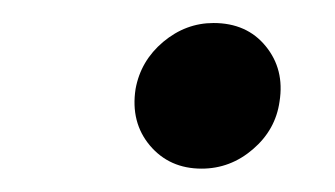

<svg xmlns="http://www.w3.org/2000/svg" viewBox="-20 -556 290 166"><path d="M154.3 -410.2Q126.5 -410.2 109.6 -430.2Q92.8 -450.2 97.2 -479Q101.6 -503.4 121.1 -519.8Q140.6 -536.1 164.6 -536.1Q193.4 -536.1 209.7 -516.1Q226.1 -496.1 221.7 -468.3Q218.3 -443.8 198.7 -427Q179.2 -410.2 154.3 -410.2Z"/></svg>

Font: Inter 24pt
Style: Italic
Weight: 400
Italic angle: -9.3988°
Designer: Rasmus Andersson
Foundry: rsms
Version: Version 4.001;git-66647c0bb